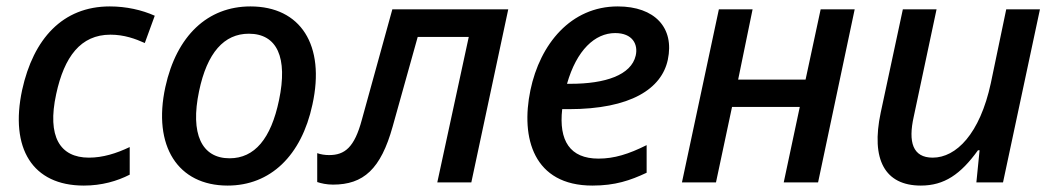

<svg xmlns="http://www.w3.org/2000/svg" viewBox="-20 -568 3279 598"><path d="M241 10C297 10 345 -4 384 -24V-110C342 -90 300 -77 257 -77C167 -77 126 -142 155 -275C180 -391 231 -460 324 -460C367 -460 402 -447 431 -434L462 -519C422 -537 373 -548 322 -548C175 -548 84 -447 49 -288C10 -106 81 10 241 10Z M689 10C822 10 919 -83 953 -242C994 -428 916 -548 760 -548C627 -548 530 -457 495 -297C455 -113 534 10 689 10ZM695 -75C608 -75 572 -151 600 -284C625 -404 678 -463 755 -463C843 -463 877 -389 849 -256C824 -136 773 -75 695 -75Z M1017 7C1112 7 1166 -41 1203 -174L1281 -453H1440L1342 0H1448L1563 -539H1202L1107 -195C1084 -109 1054 -85 1005 -85C992 -85 979 -87 968 -91V-1C980 3 997 7 1017 7Z M1825 10C1896 10 1943 -6 1994 -30V-116C1938 -88 1893 -74 1844 -74C1755 -74 1720 -130 1731 -228H1751C1945 -228 2041 -292 2060 -382C2081 -481 2020 -548 1904 -548C1758 -548 1662 -431 1632 -287C1601 -138 1642 10 1825 10ZM1896 -465C1950 -465 1968 -430 1960 -395C1946 -334 1865 -307 1757 -307H1746C1776 -412 1833 -465 1896 -465Z M2104 0H2210L2260 -235H2471L2421 0H2528L2642 -539H2536L2489 -320H2279L2324 -539H2219Z M2848 10C2921 10 2972 -25 3026 -100H3031L3021 0H3104L3219 -539H3114L3066 -309C3032 -151 2958 -77 2885 -77C2823 -77 2808 -125 2826 -205L2897 -539H2792L2723 -217C2692 -71 2736 10 2848 10Z"/></svg>

Font: Noto Sans Medium
Style: Italic
Weight: 500
Italic angle: -12°
Designer: Monotype Design Team
Foundry: Monotype Imaging Inc.
Version: Version 2.013